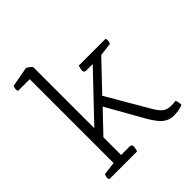

<svg xmlns="http://www.w3.org/2000/svg" viewBox="-184 -806 942 942"><g transform="rotate(-45 286.5 -335.5)"><path d="M382 -82 273 -275 169 -166V-43H227Q243 -43 243 -29Q243 -23 239 -8L237 0H44Q41 -8 41 -14Q41 -22 47 -33L115 -41V-623H34Q31 -630 31 -637Q31 -646 37 -656L141 -675Q158 -666 169 -653V-229L386 -457H342Q326 -457 326 -471Q326 -477 330 -492L332 -500H518Q521 -492 521 -486Q521 -478 515 -467L447 -459L309 -314L436 -96Q455 -64 471.5 -52Q488 -40 512 -40Q530 -40 546 -42Q552 -28 553 -8Q524 4 489 4Q457 4 433.5 -15Q410 -34 382 -82Z"/></g></svg>

Font: Scope One
Style: Regular
Weight: 400
Designer: Dalton Maag Ltd
Foundry: Dalton Maag Ltd
Version: Version 1.002; ttfautohint (v1.4.1) -l 11 -r 50 -G 50 -x 14 